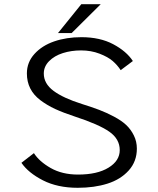

<svg xmlns="http://www.w3.org/2000/svg" viewBox="-20 -883 750 914"><path d="M256 -725.5 367 -863H459.5L321 -725.5ZM350 11Q254 11 184.5 -24.5Q115 -60 82 -108L141.5 -154Q166.5 -114.5 221.2 -83.2Q276 -52 351.5 -52Q443 -52 496.5 -84.8Q550 -117.5 550 -168.5Q550 -221.5 500.2 -256.2Q450.5 -291 335.5 -328.5Q281 -346.5 242.5 -364.2Q204 -382 172 -406.2Q140 -430.5 124 -462.2Q108 -494 108 -533.5Q108 -586.5 144 -626.2Q180 -666 238.2 -686Q296.5 -706 367.5 -706Q456 -706 519 -672.5Q582 -639 612.5 -592.5L554.5 -549Q539 -573 516.5 -592.5Q494 -612 453.8 -627.5Q413.5 -643 366 -643Q319 -643 279 -630.2Q239 -617.5 213.8 -592Q188.5 -566.5 188.5 -533Q188.5 -485 234.8 -450.5Q281 -416 370 -388Q418 -373 452.2 -360Q486.5 -347 522.8 -327.8Q559 -308.5 581 -287.8Q603 -267 617.2 -238.2Q631.5 -209.5 631.5 -175.5Q631.5 -114.5 592.8 -71.5Q554 -28.5 491.5 -8.8Q429 11 350 11Z"/></svg>

Font: League Mono Light
Style: Regular
Weight: 300
Width: 6
Designer: Tyler Finck
Foundry: The League of Moveable Type / Tyler Finck
Version: Version 2.210